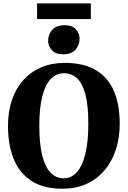

<svg xmlns="http://www.w3.org/2000/svg" viewBox="-20 -1134 775 1165"><path d="M363 11Q245 12 171.2 -36Q97.5 -84 63 -170Q28.5 -256 28.5 -369.5Q28.5 -457 52.5 -527.5Q76.5 -598 121.8 -648.2Q167 -698.5 230.5 -725.5Q294 -752.5 373.5 -752.5Q491.5 -752 564.8 -706.8Q638 -661.5 672.2 -579Q706.5 -496.5 706.5 -384Q706.5 -297 682.5 -224.8Q658.5 -152.5 613.5 -99.8Q568.5 -47 505.2 -18.2Q442 10.5 363 11ZM366.5 -52Q413 -52 446.5 -89.5Q480 -127 498 -201Q516 -275 516 -383Q516 -492.5 498.5 -560Q481 -627.5 448 -658.5Q415 -689.5 368 -689.5Q321.5 -689.5 288 -654.8Q254.5 -620 236.5 -549.2Q218.5 -478.5 218.5 -370Q218.5 -261 236.2 -190.8Q254 -120.5 287 -86.2Q320 -52 366.5 -52ZM362.5 -804.5Q317.5 -804.5 294.8 -829.5Q272 -854.5 272 -885.5Q272 -925 296.8 -953Q321.5 -981 372 -981H373Q418.5 -981 440.8 -956Q463 -931 463 -900Q463 -860.5 438.2 -832.5Q413.5 -804.5 363.5 -804.5ZM531 -1113.5V-1018.5H205V-1113.5Z"/></svg>

Font: Merriweather 28pt Black
Style: Regular
Weight: 900
Version: Version 2.100